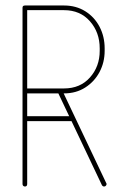

<svg xmlns="http://www.w3.org/2000/svg" viewBox="-20 -679 435 699"><path d="M79 -9Q79 -5 77 -2.5Q75 0 71 0Q67 0 64.5 -2.5Q62 -5 62 -9V-651Q62 -659 71 -659H213Q257 -659 290.5 -638Q324 -617 342.5 -581.5Q361 -546 361 -503V-494Q361 -452 342.5 -417Q324 -382 290.5 -360.5Q257 -339 213 -339H74Q70 -339 67.5 -341.5Q65 -344 65 -348Q65 -352 67.5 -354.5Q70 -357 74 -357H213Q272 -357 307.5 -397Q343 -437 343 -494V-503Q343 -561 307.5 -601.5Q272 -642 213 -642H79ZM191 -342Q190 -342 190 -345Q190 -348 192.5 -351Q195 -354 199 -354Q204 -354 207 -349L367 -12Q368 -11 368 -9Q368 -6 365.5 -3Q363 0 359 0Q354 0 351 -5ZM243 -256Q247 -256 249.5 -253.5Q252 -251 252 -247Q252 -243 249.5 -240.5Q247 -238 243 -238H77Q73 -238 70.5 -240.5Q68 -243 68 -247Q68 -251 70.5 -253.5Q73 -256 77 -256Z"/></svg>

Font: Libertine-Super Thin
Style: Regular
Weight: 100
Designer: Bastien Sozeau
Foundry: NBR — Bastien Sozeau
Version: Version 2.003;gftools[0.9.33]